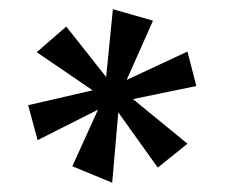

<svg xmlns="http://www.w3.org/2000/svg" viewBox="-20 -723 492 416"><path d="M136.7 -362.8 192.4 -485.4 61.5 -419.4 41 -495.1 180.7 -527.3 59.6 -609.9 123.5 -665.5 210 -556.2 224.6 -703.1 311.5 -678.2 254.4 -549.8 386.2 -611.3 405.3 -536.6 268.1 -508.3 386.2 -411.6 321.8 -359.9 236.3 -479.5 223.1 -327.1Z"/></svg>

Font: Tienne
Style: Regular
Weight: 400
Designer: vernon adams
Foundry: vernon adams
Version: Version 1.001